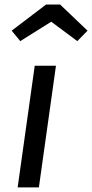

<svg xmlns="http://www.w3.org/2000/svg" viewBox="-20 -812 399 832"><path d="M130.5 -527.1H222.5L148.5 0H56.5ZM202 -717.9 67.8 -633.8 30.6 -679.1 179.8 -792.5H240.3L359.3 -679.1L315 -633.8Z"/></svg>

Font: Fira Sans Variable
Style: Italic
Weight: 397
Italic angle: -8°
Designer: Carrois Corporate & Edenspiekermann AG
Foundry: Carrois Corporate GbR & Edenspiekermann AG
Version: Version 4.202